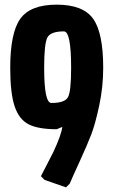

<svg xmlns="http://www.w3.org/2000/svg" viewBox="-20 -790 494 826"><path d="M424 -498Q424 -416 407 -336.5Q390 -257 373 -212.5Q356 -168 323 -96Q290 -24 280 0L264 16L172 -16L156 -32Q157 -34 178 -74.5Q199 -115 210 -137Q244 -210 248 -244L224 -234Q145 -234 103.5 -255Q62 -276 43 -332.5Q24 -389 24 -498Q24 -649 67.5 -709.5Q111 -770 224 -770Q337 -770 380.5 -709.5Q424 -649 424 -498ZM286 -498Q286 -655 255 -655Q198 -655 184 -629Q170 -603 170 -498Q170 -347 201 -347Q259 -347 272.5 -372Q286 -397 286 -498Z"/></svg>

Font: Chau Philomene One
Style: Regular
Weight: 400
Designer: Vicente Lamonaca
Foundry: TipoType
Version: Version 1.002